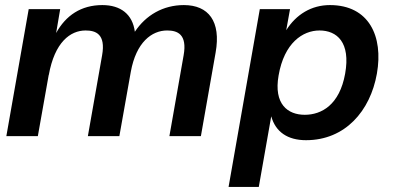

<svg xmlns="http://www.w3.org/2000/svg" viewBox="-20 -536 1569 756"><path d="M703 -318 647 0H771L829 -329C851 -452 801 -516 704 -516C622 -516 554 -476 511 -411C502 -480 455 -516 383 -516C299 -516 239 -475 201 -406L217 -500H93L5 0H129L172 -242V-240C195 -370 257 -416 317 -416C357 -416 397 -402 382 -318L326 0H450L495 -253C516 -370 578 -416 638 -416C678 -416 718 -402 703 -318Z M1185 16C1339 16 1438 -99 1464 -246C1490 -393 1433 -516 1279 -516C1206 -516 1146 -479 1107 -417L1122 -500H1003L880 200H999L1048 -78C1065 -17 1112 16 1185 16ZM1077 -239C1099 -367 1172 -416 1238 -416C1307 -416 1361 -369 1339 -246C1317 -123 1246 -84 1180 -84C1113 -84 1057 -126 1077 -239Z"/></svg>

Font: Uncut Sans Semibold
Style: Italic
Weight: 600
Italic angle: -10°
Designer: Kasper Nordkvist
Foundry: Uncut Type
Version: Version 1.111;FEAKit 1.0